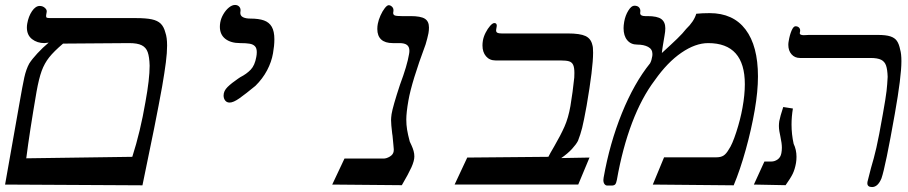

<svg xmlns="http://www.w3.org/2000/svg" viewBox="-46 -745 3666 775"><path d="M529 3 -25.5 0 32.5 -328Q45 -400 52.2 -432.8Q59.5 -465.5 72 -488.5Q83.5 -506.5 104.8 -529.5Q126 -552.5 150.5 -573L133.5 -571Q104 -571 83.2 -587.2Q62.5 -603.5 62.5 -634Q62.5 -642 64 -650Q69 -679 83.2 -700Q97.5 -721 114.5 -721Q126.5 -721 135.2 -713.2Q144 -705.5 142.5 -697L140.5 -685Q140 -683 140 -680Q140 -674.5 144 -673.2Q148 -672 160.5 -672H502.5Q543 -672 566.5 -667Q590 -662 602.8 -649.5Q615.5 -637 621.5 -613.5Q628.5 -594 628.5 -561Q628.5 -532.5 623.5 -493.2Q618.5 -454 608.5 -396Q583.5 -256.5 529 3ZM558 -480Q557 -515.5 550.2 -534.5Q543.5 -553.5 526.2 -562.2Q509 -571 475.5 -571L208.5 -569Q171.5 -537.5 152.5 -513.5Q133.5 -489.5 122.2 -458.8Q111 -428 101.5 -375Q73.5 -212.5 60 -106L488 -112Q520.5 -213 541 -333Q558 -425.5 558 -480Z M881 -331Q869.5 -331 863 -339.2Q856.5 -347.5 856.5 -359.5Q856.5 -378 872.5 -393.8Q888.5 -409.5 915 -427.5L924 -433.5Q949.5 -446.5 966 -463.8Q982.5 -481 988.5 -515Q990.5 -525 990.5 -534.5Q990.5 -550.5 983.2 -558.2Q976 -566 962.2 -568.5Q948.5 -571 923.5 -571Q885.5 -571 863.5 -588.2Q841.5 -605.5 841.5 -637Q841.5 -645 843 -654Q846 -671.5 855.8 -688Q865.5 -704.5 878.2 -714.8Q891 -725 902.5 -725Q912.5 -725 918.8 -719Q925 -713 925 -703.5Q925 -700 924.5 -698Q924 -696.5 924 -693Q924 -681 935 -675.5Q946 -670 964.5 -670Q998.5 -670 1019.5 -662.5Q1040.5 -655 1051 -636.8Q1061.5 -618.5 1061.5 -586.5Q1061.5 -560.5 1056 -530Q1050 -495 1032 -461Q1014 -427 985 -398.5Q945.5 -366 920.8 -348.5Q896 -331 881 -331Z M1576 2.5 1295 0 1344.5 -105H1502.5Q1514 -105 1527.5 -113Q1541 -121 1543 -134Q1543.5 -136.5 1543.5 -142Q1543.5 -148.5 1542 -159.5Q1539.5 -182 1538.5 -196.5L1537 -206.5Q1532.5 -243.5 1532.5 -260.5Q1532.5 -269 1534.5 -284Q1539.5 -315 1568.5 -403Q1597.5 -480.5 1605 -526Q1606.5 -533.5 1606.5 -540Q1606.5 -556 1596.8 -563.5Q1587 -571 1566.5 -571H1539.5Q1508.5 -571 1492.8 -585.5Q1477 -600 1477 -628Q1477 -639 1479 -649Q1482 -665 1490 -682.8Q1498 -700.5 1507.2 -712.2Q1516.5 -724 1523 -724Q1530.5 -724 1537 -717.2Q1543.5 -710.5 1542 -700Q1541 -695 1541 -693Q1541 -685 1548 -682.5Q1555 -680 1575 -680H1611Q1652 -680 1668.8 -669.5Q1685.5 -659 1685.5 -634Q1685.5 -622.5 1683.5 -611Q1679.5 -591 1672 -566Q1615.5 -414 1602.5 -339Q1594 -290.5 1594 -262.5Q1594 -241.5 1597.2 -221.5Q1600.5 -201.5 1608 -173.5Q1610 -169.5 1615.2 -158Q1620.5 -146.5 1623.5 -135.5Q1626.5 -124.5 1626.5 -113.5Q1626.5 -96 1614.8 -69.8Q1603 -43.5 1576 2.5Z M2333.5 -109 2288 0H1789L1840 -109L2167.5 -112Q2173 -123.5 2191.5 -155Q2217 -199 2232.5 -233.8Q2248 -268.5 2256.5 -317Q2266 -373.5 2272 -432Q2272.5 -439 2272.5 -450.5Q2272.5 -472.5 2267.5 -483.2Q2262.5 -494 2251 -497.5Q2239.5 -501 2216.5 -501H1954.5Q1930 -501 1915.8 -517.8Q1901.5 -534.5 1901.5 -561.5Q1901.5 -570.5 1903 -580Q1905.5 -596 1914 -612.8Q1922.5 -629.5 1932.5 -640.8Q1942.5 -652 1949.5 -652Q1955 -652 1957.5 -648.2Q1960 -644.5 1959 -639L1957 -627Q1956.5 -625.5 1956.5 -622.5Q1956.5 -615.5 1961.5 -612.8Q1966.5 -610 1978.5 -610H2245.5Q2295.5 -610 2317.5 -599.5Q2339.5 -589 2345 -563.5Q2348 -555.5 2348 -532.5Q2348 -470 2322 -319Q2310.5 -255.5 2303.8 -228.8Q2297 -202 2287 -176.5Q2279.5 -162 2262.8 -143.8Q2246 -125.5 2219.5 -107L2332.5 -109Z M2915.5 3 2589 0 2634.5 -110H2845.5Q2863.5 -110 2874.5 -117Q2885.5 -124 2895.5 -141.5Q2909.5 -161 2926 -211.8Q2942.5 -262.5 2951 -310Q2960.5 -362 2960.5 -405Q2960.5 -571 2812.5 -571Q2761 -571 2704.5 -532.2Q2648 -493.5 2597 -421Q2544 -351 2505.2 -248.8Q2466.5 -146.5 2444 -19Q2441.5 -5.5 2437.2 -0.8Q2433 4 2422.5 4H2405.5Q2398.5 4 2394 -2Q2389.5 -8 2389.5 -18.5Q2389.5 -21 2390.5 -28Q2415 -166.5 2464.2 -288Q2513.5 -409.5 2578 -489.5Q2581.5 -496 2583.5 -503Q2585.5 -510 2587 -519Q2587.5 -522 2587.5 -527Q2587.5 -546.5 2570 -555.8Q2552.5 -565 2526 -565Q2500.5 -565 2485.8 -582.8Q2471 -600.5 2471 -631.5Q2471 -642 2473.5 -657Q2478 -682.5 2490.2 -702.2Q2502.5 -722 2514.5 -722Q2528 -722 2534 -714.5Q2540 -707 2538.5 -697Q2538 -695.5 2538 -692.5Q2538 -680 2558 -680H2567Q2607.5 -680 2623.5 -668Q2639.5 -656 2639.5 -631Q2639.5 -618 2636.5 -602L2629.5 -560Q2627.5 -549 2626.8 -541.8Q2626 -534.5 2625.5 -531Q2664.5 -566.5 2687.5 -588.8Q2710.5 -611 2723.5 -628Q2755 -658 2764.5 -689.5Q2789 -692 2818.5 -692Q2913.5 -692 2963.5 -625.8Q3013.5 -559.5 3013.5 -436.5Q3013.5 -376.5 3000.5 -301Q2987 -222.5 2964.2 -140.8Q2941.5 -59 2915.5 3Z M3149 -242.5Q3149 -203 3157.5 -164.5Q3169 -140.5 3169 -112Q3169 -99 3167 -87Q3162.5 -61.5 3153.8 -43.5Q3145 -25.5 3125 2.5L2997 0L3039.5 -93H3067.5Q3081 -93 3093 -101.5Q3105 -110 3108 -127Q3110 -137.5 3110 -149Q3110 -166 3104 -194Q3101.5 -204.5 3099.8 -215.5Q3098 -226.5 3098 -236.5Q3098 -245.5 3099.5 -256Q3103 -275 3115.5 -313L3154.5 -307Q3149 -274 3149 -242.5ZM3136 -564Q3136 -571.5 3137.5 -579Q3141.5 -603.5 3149 -621.2Q3156.5 -639 3165 -639Q3174.5 -639 3179.8 -633Q3185 -627 3183.5 -618L3182.5 -613Q3180.5 -603 3198.5 -603Q3204 -603 3209.2 -603.5Q3214.5 -604 3218.5 -604H3497.5Q3530 -604 3547.8 -598.2Q3565.5 -592.5 3574.2 -580Q3583 -567.5 3587.5 -544.5Q3592.5 -528 3592.5 -498Q3592.5 -435.5 3566 -286Q3528 -71 3512 -25Q3497.5 10 3474 10Q3455 10 3455 -5.5Q3455 -9 3455.5 -11Q3457.5 -21 3469.5 -66Q3481.5 -105.5 3491.5 -149Q3501.5 -192.5 3517.5 -284Q3529.5 -351 3532.5 -377.5Q3535.5 -404 3537 -435Q3536 -464.5 3530.5 -480.5Q3525 -496.5 3510.5 -503.8Q3496 -511 3468 -511H3183Q3162 -511 3149 -525.8Q3136 -540.5 3136 -564Z"/></svg>

Font: JuliaMono Italic
Style: Regular
Weight: 400
Italic angle: -9°
Monospace: yes
Designer: cormullion
Foundry: corm
Version: Version 0.049; ttfautohint (v1.8.4)